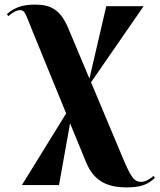

<svg xmlns="http://www.w3.org/2000/svg" viewBox="-20 -563 692 833"><path d="M529 250C589 250 620 239 652 209L646 200C635 211 612 226 592 226C565 226 551 211 519 137L375 -206L603 -536H441L368 -222L276 -441C243 -519 202 -543 134 -543C88 -543 49 -536 10 -502L16 -493C35 -509 52 -519 67 -519C88 -519 90 -505 121 -428L267 -71L75 240H236L284 -28L354 142C388 224 447 250 529 250Z"/></svg>

Font: Noto Serif Display ExtraBold
Style: Regular
Weight: 800
Designer: Monotype Design Team
Foundry: Monotype Imaging Inc.
Version: Version 2.009